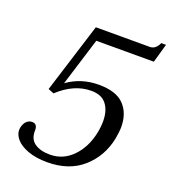

<svg xmlns="http://www.w3.org/2000/svg" viewBox="-136 -838 847 950"><g transform="rotate(20 287.5 -363.5)"><path d="M36 -93Q36 -100 37 -104Q42 -128 54.5 -140Q67 -152 84 -152Q111 -152 111 -119Q109 -73 139 -51.5Q169 -30 220 -30Q290 -30 340 -82Q390 -134 406 -216Q412 -246 412 -276Q412 -330 386.5 -363.5Q361 -397 306 -397Q216 -397 134 -321L104 -333L219 -700H503Q534 -700 550 -737H575L547 -638H244L166 -386Q238 -438 331 -438Q423 -438 464.5 -394.5Q506 -351 506 -279Q506 -255 499 -216Q479 -117 407 -53.5Q335 10 221 10Q161 10 119 -5.5Q77 -21 56.5 -44.5Q36 -68 36 -93Z"/></g></svg>

Font: Taviraj
Style: Italic
Weight: 400
Italic angle: -12°
Designer: Katatrad Team
Foundry: CadsonDemak
Version: Version 1.001